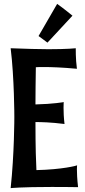

<svg xmlns="http://www.w3.org/2000/svg" viewBox="-20 -955 437 991"><path d="M383 11C378 -32 377 -63 377 -81C377 -95 378 -102 378 -102C378 -100 301 -80 168 -77C166 -115 163 -190 163 -325C191 -325 243 -324 313 -315C309 -348 308 -378 308 -399C308 -417 309 -428 309 -428C309 -428 254 -418 163 -416C163 -472 164 -536 165 -608C176 -609 188 -609 205 -609C245 -609 302 -607 377 -600C370 -652 371 -707 371 -706C371 -706 329 -701 230 -701C180 -701 116 -703 35 -706C54 -553 54 -351 54 -351C54 -351 54 -159 35 16C35 16 89 10 245 10C285 10 330 10 383 11ZM179 -769 225 -735 354 -874C354 -874 308 -912 275 -935Z"/></svg>

Font: Rum Raisin
Style: Regular
Weight: 400
Designer: Astigmatic (AOETI)
Foundry: Astigmatic (AOETI)
Version: Version 1.000